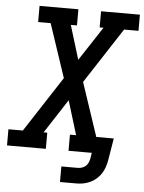

<svg xmlns="http://www.w3.org/2000/svg" viewBox="-69 -782 746 995"><g transform="rotate(5 304.5 -285.0)"><path d="M281 165V84H367Q377 84 388 80.5Q399 77 407.5 69.5Q416 62 420.5 51.5Q425 41 427 31L432 0H311V-84H343L289 -261L174 -84H193V0H-9V-84H66L254 -373L161 -651H96V-735H298V-651H266L320 -474L436 -651H416V-735H618V-651H543L355 -362L448 -84H539L520 31Q517 49 511 66.5Q505 84 495 100Q485 116 470 129Q455 142 438 150Q421 158 403 161.5Q385 165 367 165Z"/></g></svg>

Font: Iosevka Slab Medium Extended
Style: Italic
Weight: 500
Width: 7
Italic angle: -9°
Monospace: yes
Designer: Belleve Invis
Foundry: Belleve Invis
Version: Version 11.1.0; ttfautohint (v1.8.3)